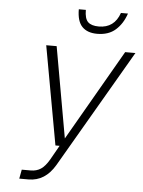

<svg xmlns="http://www.w3.org/2000/svg" viewBox="-60 -960 751 1008"><g transform="rotate(5 315.0 -456.5)"><path d="M80 0 89 -48H136Q167 -48 189.5 -63Q212 -78 233 -114L276 -190H254L160 -710H215L300 -231L576 -710H630L268 -88Q216 0 129 0ZM421 -793Q369 -793 341.5 -821.5Q314 -850 314 -913H351Q351 -867 369 -849.5Q387 -832 426 -832Q508 -832 536 -913H573Q555 -859 518 -826Q481 -793 421 -793Z"/></g></svg>

Font: Geist Mono ExtraLight
Style: Italic
Weight: 200
Italic angle: -12°
Monospace: yes
Designer: Basement.studio, Andrés Briganti, Mateo Zaragoza
Foundry: Basement.studio, Vercel, Andrés Briganti, Guido Ferreyra, Mateo Zaragoza
Version: Version 1.500; ttfautohint (v1.8.4.7-5d5b)